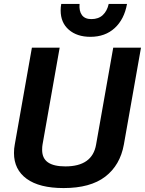

<svg xmlns="http://www.w3.org/2000/svg" viewBox="-20 -942 736 975"><path d="M51 -165Q51 -188 55 -208L142 -700H283L196 -208Q194 -198 194 -181Q194 -138 223.5 -117.5Q253 -97 312 -97Q449 -97 468 -208L555 -700H696L609 -208Q590 -103 514.5 -45Q439 13 303 13Q180 13 115.5 -34Q51 -81 51 -165ZM288 -889Q288 -906 291 -922H384Q381 -886 396 -865.5Q411 -845 444 -845Q480 -845 502 -865.5Q524 -886 532 -922H625Q611 -844 562.5 -799.5Q514 -755 439 -755Q371 -755 329.5 -791Q288 -827 288 -889Z"/></svg>

Font: KoHo
Style: Bold Italic
Weight: 700
Italic angle: -10°
Version: Version 1.000; ttfautohint (v1.6)